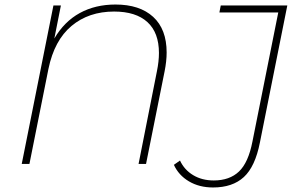

<svg xmlns="http://www.w3.org/2000/svg" viewBox="-20 -724 1323 848"><path d="M716 -492Q716 -454 707 -409L625 0H592L673 -409Q682 -453 682 -490Q682 -580 631 -626.5Q580 -673 484 -673Q372 -673 296 -609.5Q220 -546 194 -420L110 0H76L216 -700H249L220 -554Q264 -629 332.5 -666.5Q401 -704 490 -704Q597 -704 656.5 -649.5Q716 -595 716 -492ZM748 4 775 -15Q794 26 833 49.5Q872 73 924 73Q994 73 1035.5 33.5Q1077 -6 1095 -99L1209 -669H949L955 -700H1249L1128 -95Q1107 12 1057 58Q1007 104 921 104Q860 104 814.5 77Q769 50 748 4Z"/></svg>

Font: Montserrat Alternates ExLight
Style: Italic
Weight: 275
Italic angle: -11.3°
Designer: Julieta Ulanovsky
Foundry: Julieta Ulanovsky
Version: Version 7.200